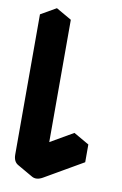

<svg xmlns="http://www.w3.org/2000/svg" viewBox="-102 -957 680 1066"><g transform="rotate(10 238.0 -424.5)"><path d="M217 -60 433 -185V-85L217 40Q182 60 156 45Q130 30 130 -10V-800L217 -850ZM217 -850 130 -800 43 -850 130 -900ZM433 -185 217 -60 130 -110 346 -235ZM130 -800V-10Q130 30 156 45L69 -5Q43 -20 43 -60V-850Z"/></g></svg>

Font: Nabla Normal
Style: Regular
Weight: 400
Designer: Arthur Reinders Folmer
Version: Version 1.000